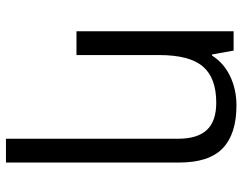

<svg xmlns="http://www.w3.org/2000/svg" viewBox="-106 -480 825 654"><g transform="rotate(90 307.0 -152.5)"><path d="M452.1 240.2V-346.2Q452.1 -411.6 422.4 -443.8Q392.6 -476.1 329.1 -476.1Q245.1 -476.1 206.1 -430.7Q167 -385.3 167 -280.8V0H85.9V-535.2H151.9L165 -461.9H168.9Q193.8 -501.5 238.8 -523.2Q283.7 -544.9 338.9 -544.9Q435.5 -544.9 484.4 -498.3Q533.2 -451.7 533.2 -349.1V240.2Z"/></g></svg>

Font: HunimalSansv1.5
Style: Regular
Weight: 400
Foundry: Ascender Corporation
Version: Version 1.10